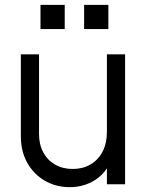

<svg xmlns="http://www.w3.org/2000/svg" viewBox="-20 -760 613 792"><path d="M66 -198V-536H141V-207Q141 -164 158.5 -131.5Q176 -99 207.5 -81Q239 -63 280 -63Q321 -63 353 -81.5Q385 -100 403 -134.5Q421 -169 421 -217V-536H496V0H421V-104L438 -100Q419 -48 373 -18Q327 12 267 12Q211 12 165 -14.5Q119 -41 92.5 -88.5Q66 -136 66 -198ZM147 -640V-740H247V-640ZM327 -740H427V-640H327Z"/></svg>

Font: Kosmopol Plus Jakarta Sans
Style: Regular
Weight: 400
Designer: Gumpita Rahayu
Foundry: Tokotype
Version: Version 2.006